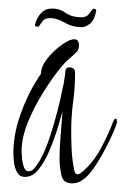

<svg xmlns="http://www.w3.org/2000/svg" viewBox="-20 -409 291 445"><path d="M147 16Q126 16 122 -4Q118 -24 118 -40Q118 -68 120.5 -95.5Q123 -123 125 -151Q121 -137 113.5 -112Q106 -87 95 -61Q84 -35 70 -17Q56 1 38 1Q26 1 20 -9Q14 -19 12.5 -32.5Q11 -46 11 -54Q11 -101 30 -151Q49 -201 75 -238Q75 -253 86.5 -269Q98 -285 114 -298Q130 -311 142 -316Q148 -318 153 -318Q158 -318 160.5 -314Q163 -310 163 -305Q163 -301 162 -296.5Q161 -292 158 -289Q149 -280 140.5 -273Q132 -266 123 -255Q103 -231 81.5 -197Q60 -163 45 -126.5Q30 -90 30 -58Q30 -54 31 -42.5Q32 -31 35.5 -21.5Q39 -12 46 -12Q55 -12 62.5 -22.5Q70 -33 74 -40Q85 -60 95 -90Q105 -120 113 -151Q121 -182 125 -204Q127 -211 128 -217.5Q129 -224 130 -231Q131 -234 131 -238.5Q131 -243 132 -247Q134 -253 141 -253Q146 -253 150 -250Q154 -247 154 -242V-240Q154 -206 149.5 -173Q145 -140 145 -105Q145 -85 146 -63Q147 -41 151 -20Q151 -17 153 -11Q155 -5 160 -5Q163 -5 166.5 -7.5Q170 -10 171 -11Q196 -32 214 -65.5Q232 -99 243 -129Q246 -134 248 -134Q251 -134 251 -129V-125Q246 -108 232 -79.5Q218 -51 201.5 -25.5Q185 0 170 9Q160 16 147 16ZM170 -346Q148 -346 130 -356.5Q112 -367 97 -367Q85 -367 80.5 -362Q76 -357 71 -349Q69 -347 68 -347Q61 -347 61 -351Q65 -368 75 -378.5Q85 -389 98 -389Q117 -390 131.5 -379.5Q146 -369 169 -369Q181 -369 186.5 -377Q192 -385 196 -389Q198 -389 200.5 -388Q203 -387 203 -384Q199 -362 188.5 -354Q178 -346 170 -346Z"/></svg>

Font: Sassy Frass
Style: Regular
Weight: 400
Designer: Robert E. Leuschke
Foundry: Robert E. Leuschke
Version: Version 1.010; ttfautohint (v1.8.3)